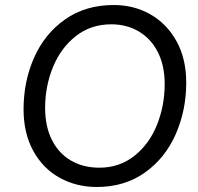

<svg xmlns="http://www.w3.org/2000/svg" viewBox="-20 -735 789 766"><path d="M74 -299Q74 -410 116 -505Q158 -600 239.5 -657.5Q321 -715 434 -715Q514 -715 579.5 -678Q645 -641 684 -571Q723 -501 723 -405Q723 -295 681 -199.5Q639 -104 558 -46.5Q477 11 366 11Q285 11 218.5 -25.5Q152 -62 113 -132.5Q74 -203 74 -299ZM637 -400Q637 -473 610 -526.5Q583 -580 534.5 -609Q486 -638 424 -638Q342 -638 282 -590.5Q222 -543 191 -466.5Q160 -390 160 -304Q160 -231 187 -177Q214 -123 263 -94.5Q312 -66 376 -66Q457 -66 516.5 -113.5Q576 -161 606.5 -237.5Q637 -314 637 -400Z"/></svg>

Font: CBA Beacon Sans
Style: Italic
Weight: 400
Italic angle: -13°
Designer: Wei Huang
Foundry: Wei Huang
Version: Version 1.002